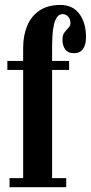

<svg xmlns="http://www.w3.org/2000/svg" viewBox="-20 -776 376 796"><path d="M19.5 0V-37.5H76V-486H10.5V-523.5H76V-578Q76 -629 92.8 -669.2Q109.5 -709.5 144 -732.5Q178.5 -755.5 230.5 -755.5Q281.5 -755.5 309 -718.5Q336.5 -681.5 336.5 -622.5Q336.5 -590 324 -572.8Q311.5 -555.5 287 -555.5Q261 -555.5 250 -571.8Q239 -588 239 -610Q239 -630.5 247.2 -641.5Q255.5 -652.5 263.8 -660.8Q272 -669 272 -680Q272 -697.5 262.2 -707.5Q252.5 -717.5 240.5 -717.5Q226 -717.5 217.2 -706Q208.5 -694.5 203.8 -674.5Q199 -654.5 197.5 -628.5Q196 -602.5 196 -573V-523.5H266.5V-486H196V-37.5H254.5V0Z"/></svg>

Font: Imbue Thin 10pt
Style: Bold
Weight: 700
Version: Version 1.102